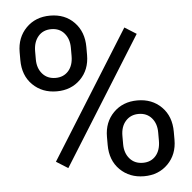

<svg xmlns="http://www.w3.org/2000/svg" viewBox="-52 -773 836 835"><g transform="rotate(-5 366.0 -355.5)"><path d="M51.3 -574.2Q51.3 -638.2 92 -679.7Q132.8 -721.2 196.8 -721.2Q261.7 -721.2 302 -679.4Q342.3 -637.7 342.3 -571.3V-536.6Q342.3 -472.2 301.5 -431.4Q260.7 -390.6 197.8 -390.6Q134.3 -390.6 92.8 -431.4Q51.3 -472.2 51.3 -540ZM118.7 -536.6Q118.7 -498.5 140.1 -473.9Q161.6 -449.2 197.8 -449.2Q232.4 -449.2 253.7 -473.1Q274.9 -497.1 274.9 -538.6V-574.2Q274.9 -612.3 253.9 -637.2Q232.9 -662.1 196.8 -662.1Q160.6 -662.1 139.6 -637.2Q118.7 -612.3 118.7 -572.3ZM397.5 -174.3Q397.5 -238.3 438.2 -279.5Q479 -320.8 543 -320.8Q606.9 -320.8 647.9 -279.8Q689 -238.8 689 -170.9V-136.2Q689 -72.3 648.2 -31Q607.4 10.3 543.9 10.3Q480.5 10.3 439 -30.5Q397.5 -71.3 397.5 -139.2ZM464.8 -136.2Q464.8 -97.7 486.3 -73Q507.8 -48.3 543.9 -48.3Q579.1 -48.3 600.1 -72.5Q621.1 -96.7 621.1 -138.2V-174.3Q621.1 -212.9 599.9 -237.3Q578.6 -261.7 543 -261.7Q508.3 -261.7 486.6 -237.5Q464.8 -213.4 464.8 -172.4ZM218.3 -53.7 167 -85.9 514.2 -641.6 565.4 -609.4Z"/></g></svg>

Font: Roboto-o
Style: o-Regular
Weight: 400
Designer: Google
Version: Version 2.134; 2016; ttfautohint (v1.6)